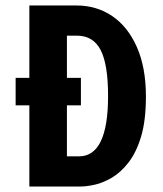

<svg xmlns="http://www.w3.org/2000/svg" viewBox="-20 -680 593 700"><path d="M87 0V-296H37V-396H87V-660H259Q332 -660 389 -621.5Q446 -583 479 -508.5Q512 -434 512 -328Q512 -241 494.5 -182.5Q477 -124 448.5 -87.5Q420 -51 387.5 -32Q355 -13 325 -6.5Q295 0 274 0ZM275 -296H224V-110H268Q374 -110 374 -330Q374 -445 347 -497.5Q320 -550 260 -550H224V-396H275Z"/></svg>

Font: Bricolage Grotesque 12pt Condensed Bricolage Grotesque 10pt Condensed Regular
Style: Bold
Weight: 700
Width: 3
Designer: Mathieu Triay
Foundry: Atelier Triay
Version: Version 1.001; ttfautohint (v1.8.4.7-5d5b);gftools[0.9.33.de